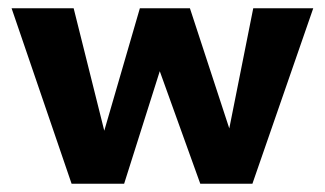

<svg xmlns="http://www.w3.org/2000/svg" viewBox="-20 -444 785 464"><path d="M153 0 8 -424H158L244 -80H218L318 -424H439L552 -79L523 -78L592 -424H737L590 0H464L356 -300H375L280 0Z"/></svg>

Font: Ysabeau Office ExtraBold
Style: Regular
Weight: 800
Designer: Christian Thalmann (Catharsis Fonts)
Version: Version 2.001;gftools[0.9.30]; featfreeze: tnum,lnum,ss02